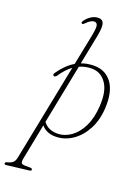

<svg xmlns="http://www.w3.org/2000/svg" viewBox="-232 -799 801 1117"><g transform="rotate(15 168.5 -240.5)"><path d="M72 -337Q62.5 -326.5 54.5 -330Q49 -332.5 49.2 -338Q49.5 -343.5 53.5 -348Q101 -405 153 -429.5L206.5 -612Q222.5 -667 218.2 -682.2Q214 -697.5 197 -697.5Q178.5 -697.5 151.5 -674.5Q147 -671 142.5 -667.8Q138 -664.5 134 -666.5Q125.5 -670 133 -681Q145 -697.5 166.8 -711Q188.5 -724.5 213 -724.5Q240.5 -724.5 248 -702.8Q255.5 -681 239 -623L186.5 -442Q223 -452 264 -449Q336 -443 370.8 -386Q405.5 -329 391.5 -228Q381 -153 346 -98.8Q311 -44.5 261 -16.2Q211 12 156 8Q97.5 3.5 69.5 -37L7 179.5Q2.5 194 4 204Q5.5 214 24.5 216.5L58.5 220Q71.5 221 71.5 229Q71.5 237.5 59.5 237.5L-80 242Q-91 243 -90.5 234.5Q-90.5 227 -82 225.5Q-56 221.5 -44.2 212.8Q-32.5 204 -26.5 185.5L145.5 -404Q106.5 -380.5 72 -337ZM160 -12Q204.5 -8.5 245.8 -32.8Q287 -57 316.8 -106.8Q346.5 -156.5 357.5 -230Q371.5 -323 342 -373.5Q312.5 -424 258.5 -429Q217.5 -433 180.5 -420L76 -60Q102 -17 160 -12Z"/></g></svg>

Font: Fraunces 72pt S050 Thin
Style: Italic
Weight: 100
Italic angle: -16°
Version: Version 1.000; ttfautohint (v1.8.3)